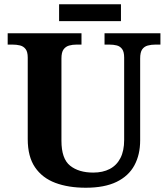

<svg xmlns="http://www.w3.org/2000/svg" viewBox="-20 -870 787 900"><path d="M382 10Q300 10 239 -13Q178 -36 144 -86Q110 -136 110 -218V-600Q110 -627 100 -640Q90 -653 74 -657Q58 -661 38 -661H16V-714H362V-661H339Q320 -661 304 -656.5Q288 -652 278 -638.5Q268 -625 268 -596V-210Q268 -126 308.5 -93.5Q349 -61 417 -61Q462 -61 494.5 -78Q527 -95 544.5 -129Q562 -163 562 -214V-600Q562 -627 552.5 -640Q543 -653 527.5 -657Q512 -661 492 -661H470V-714H732V-661H709Q689 -661 672.5 -656.5Q656 -652 646.5 -638.5Q637 -625 637 -596V-212Q637 -145 610 -95Q583 -45 526.5 -17.5Q470 10 382 10ZM257 -771V-850H547V-771Z"/></svg>

Font: Noto Serif Myanmar
Style: Regular
Weight: 400
Designer: Ben Mitchell and the Monotype Design Team
Foundry: Monotype Imaging Inc.
Version: Version 2.106